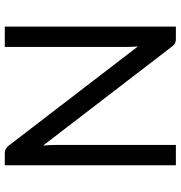

<svg xmlns="http://www.w3.org/2000/svg" viewBox="4 -760 756 804"><g transform="rotate(90 382.0 -358.0)"><path d="M672 -716.5V0H623.5Q612 0 604.2 -4Q596.5 -8 589 -17.5L174.5 -557.5Q175.5 -545 176 -533Q176.5 -521 176.5 -510.5V0H91.5V-716.5H141.5Q148 -716.5 152.5 -715.8Q157 -715 160.5 -713.2Q164 -711.5 167.5 -708.2Q171 -705 175 -700L589.5 -160.5Q588.5 -173.5 587.8 -185.8Q587 -198 587 -209V-716.5Z"/></g></svg>

Font: Lato 2
Style: Regular
Weight: 400
Designer: Lukasz Dziedzic with Adam Twardoch and Botio Nikoltchev
Foundry: tyPoland Lukasz Dziedzic
Version: Version 2.015; 2015-08-06; http://www.latofonts.com/